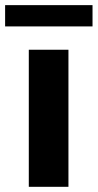

<svg xmlns="http://www.w3.org/2000/svg" viewBox="-48 -720 377 740"><path d="M215.8 -528.3V0H63V-528.3ZM308.6 -700.2V-618.2H-28.3V-700.2Z"/></svg>

Font: Vazirmatn RD UI ExtraBold
Style: Regular
Weight: 800
Designer: Saber Rastikerdar
Foundry: Saber Rastikerdar
Version: Version 33.003